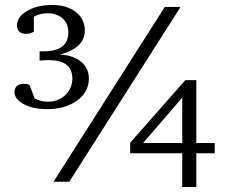

<svg xmlns="http://www.w3.org/2000/svg" viewBox="-20 -726 915 767"><path d="M837.9 -113.8H764.2V21H708V-113.8H500V-155.8L720.2 -405.8H764.2V-154.8H837.9ZM701.2 -698.2 256.8 0H193.8L638.2 -698.2ZM335 -412.1Q335 -357.9 287.6 -324Q240.2 -290 168.9 -290Q107.9 -290 70.3 -312.5Q38.1 -332 38.1 -356.9Q38.1 -391.1 76.2 -391.1Q89.8 -391.1 98.1 -386.2L118.2 -333Q143.1 -319.8 170.9 -319.8Q214.4 -319.8 242.7 -348.1Q269 -374.5 269 -412.1Q269 -485.8 174.8 -485.8Q153.3 -485.8 138.2 -483.9V-521H154.8Q252.9 -521 252.9 -597.2Q252.9 -633.3 228.5 -653.8Q205.6 -672.9 170.9 -672.9Q138.2 -672.9 115.2 -659.2V-599.1Q98.6 -590.8 85.9 -590.8Q47.9 -590.8 47.9 -625Q47.9 -659.2 88.6 -682.6Q129.4 -706.1 188 -706.1Q245.6 -706.1 281.7 -679.2Q318.8 -650.9 318.8 -604Q318.8 -534.2 219.2 -507.8Q266.1 -506.3 297.9 -483.9Q335 -458 335 -412.1ZM708 -154.8V-335.9L551.8 -154.8Z"/></svg>

Font: Ezra SIL
Style: Regular
Weight: 400
Designer: Development by SIL's NRSI team. OpenType tables by Ralph Hancock ( hancock@dircon.co.uk )
Foundry: SIL International, Version 2.51: 2007
Version: Version 2.51, 2007